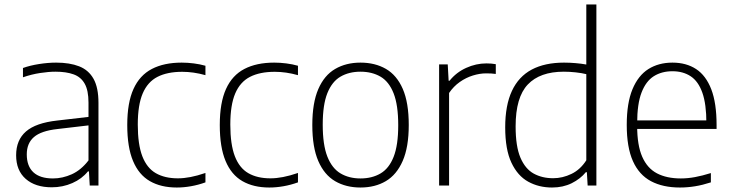

<svg xmlns="http://www.w3.org/2000/svg" viewBox="-20 -828 3262 857"><path d="M211 8Q137.5 8 94.8 -29.5Q52 -67 52 -135Q52 -203 96 -241.2Q140 -279.5 235.5 -290L395 -308.5L398 -271L236 -252Q163.5 -244 131.5 -216.2Q99.5 -188.5 99.5 -139Q99.5 -86.5 129 -59Q158.5 -31.5 216.5 -31.5Q259 -31.5 300.5 -50.2Q342 -69 375 -112V-370Q375 -424.5 358 -454.5Q341 -484.5 308.2 -496.2Q275.5 -508 228 -508Q197.5 -508 159.5 -502.2Q121.5 -496.5 82.5 -483V-524.5Q114.5 -536 154.5 -542.2Q194.5 -548.5 230.5 -548.5Q291 -548.5 333.2 -532Q375.5 -515.5 397.5 -476.2Q419.5 -437 419.5 -369V0H380.5L377 -63H372.5Q345.5 -29.5 302.8 -10.8Q260 8 211 8Z M769 9Q698.5 9 649 -19.5Q599.5 -48 573.8 -109.5Q548 -171 548 -270Q548 -369.5 575.8 -430.8Q603.5 -492 657.8 -520.2Q712 -548.5 791 -548.5Q817 -548.5 844.8 -545Q872.5 -541.5 897 -534.5V-492.5Q870.5 -500 844.2 -503.8Q818 -507.5 793.5 -507.5Q727 -507.5 683 -485Q639 -462.5 617 -411Q595 -359.5 595 -272Q595 -183.5 615.2 -130.8Q635.5 -78 675.5 -55Q715.5 -32 774 -32Q800.5 -32 830.5 -37.8Q860.5 -43.5 897 -56V-14Q865 -2.5 832.8 3.2Q800.5 9 769 9Z M1182 9Q1111.5 9 1062 -19.5Q1012.5 -48 986.8 -109.5Q961 -171 961 -270Q961 -369.5 988.8 -430.8Q1016.5 -492 1070.8 -520.2Q1125 -548.5 1204 -548.5Q1230 -548.5 1257.8 -545Q1285.5 -541.5 1310 -534.5V-492.5Q1283.5 -500 1257.2 -503.8Q1231 -507.5 1206.5 -507.5Q1140 -507.5 1096 -485Q1052 -462.5 1030 -411Q1008 -359.5 1008 -272Q1008 -183.5 1028.2 -130.8Q1048.5 -78 1088.5 -55Q1128.5 -32 1187 -32Q1213.5 -32 1243.5 -37.8Q1273.5 -43.5 1310 -56V-14Q1278 -2.5 1245.8 3.2Q1213.5 9 1182 9Z M1589 9Q1524.5 9 1476 -19.2Q1427.5 -47.5 1400.8 -109Q1374 -170.5 1374 -270Q1374 -369 1400.8 -430.5Q1427.5 -492 1476 -520.2Q1524.5 -548.5 1589 -548.5Q1654 -548.5 1702.5 -520.5Q1751 -492.5 1777.8 -431.2Q1804.5 -370 1804.5 -270Q1804.5 -171.5 1777.5 -109.8Q1750.5 -48 1702.2 -19.5Q1654 9 1589 9ZM1589 -31.5Q1640.5 -31.5 1678.5 -53.8Q1716.5 -76 1737 -128Q1757.5 -180 1757.5 -269Q1757.5 -359 1737 -411.2Q1716.5 -463.5 1678.5 -485.8Q1640.5 -508 1589 -508Q1538 -508 1500 -486Q1462 -464 1441.2 -412.2Q1420.5 -360.5 1420.5 -271.5Q1420.5 -181.5 1441.2 -129Q1462 -76.5 1500 -54Q1538 -31.5 1589 -31.5Z M1940 0V-540.5H1978.5L1982.5 -467.5H1986.5Q2016.5 -505 2060.8 -525Q2105 -545 2151 -545Q2163 -545 2173 -544.2Q2183 -543.5 2193 -541.5V-498Q2182.5 -499.5 2172.2 -500Q2162 -500.5 2149.5 -500.5Q2121.5 -500.5 2090.8 -491Q2060 -481.5 2032.2 -462Q2004.5 -442.5 1984.5 -413V0Z M2444 9Q2385 9 2337.8 -17Q2290.5 -43 2262.8 -101.8Q2235 -160.5 2235 -259.5Q2235 -358 2265 -422.2Q2295 -486.5 2353.5 -517.5Q2412 -548.5 2497.5 -548.5Q2523.5 -548.5 2549.5 -546.2Q2575.5 -544 2597 -540V-808H2642V0H2603L2599.5 -59.5H2595Q2570.5 -29.5 2531.8 -10.2Q2493 9 2444 9ZM2449 -32.5Q2491 -32.5 2530.8 -51.8Q2570.5 -71 2597 -112.5V-497Q2577 -502 2549.8 -505Q2522.5 -508 2496.5 -508Q2390 -508 2335.8 -450.8Q2281.5 -393.5 2281.5 -264Q2281.5 -174.5 2303 -124.2Q2324.5 -74 2362.2 -53.2Q2400 -32.5 2449 -32.5Z M3015 9Q2939 9 2885.8 -19.2Q2832.5 -47.5 2805 -109Q2777.5 -170.5 2777.5 -270.5Q2777.5 -368 2803 -429.5Q2828.5 -491 2874.2 -519.8Q2920 -548.5 2981.5 -548.5Q3043 -548.5 3087 -519.8Q3131 -491 3154.8 -429.5Q3178.5 -368 3178.5 -270V-252.5H2800V-290.5H3147.5L3133 -278Q3133 -363.5 3115 -414.2Q3097 -465 3063 -487.5Q3029 -510 2981.5 -510Q2933.5 -510 2898.2 -487.8Q2863 -465.5 2843.5 -414.8Q2824 -364 2824 -278V-265.5Q2824 -180 2846.5 -128.5Q2869 -77 2912.5 -54.2Q2956 -31.5 3019 -31.5Q3049.5 -31.5 3082 -37.5Q3114.5 -43.5 3153 -55.5V-14Q3116 -2 3082.2 3.5Q3048.5 9 3015 9Z"/></svg>

Font: Encode Sans Condensed Thin ExtraLight
Style: Regular
Weight: 250
Version: Version 3.002